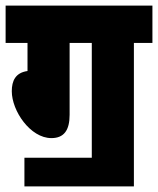

<svg xmlns="http://www.w3.org/2000/svg" viewBox="-20 -642 563 684"><path d="M67 -80V22H457V-489H523V-622H0V-489H78V-389C35 -383 22 -354 22 -317C22 -247 88 -150 163 -150C208 -150 228 -178 228 -233V-489H307V-80Z"/></svg>

Font: Noto Sans ExtraCondensed Black
Style: Italic
Weight: 900
Width: 2
Italic angle: -12°
Designer: Monotype Design Team
Foundry: Monotype Imaging Inc.
Version: Version 2.013